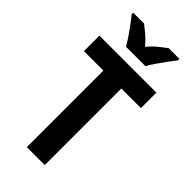

<svg xmlns="http://www.w3.org/2000/svg" viewBox="-289 -993 1053 1053"><g transform="rotate(45 237.5 -467.0)"><path d="M307 0H168V-594H17V-714H459V-594H307ZM163 -774Q152 -794 133.5 -821.5Q115 -849 95 -876Q75 -903 59 -922V-934H143Q163 -919 189 -897Q215 -875 238 -847Q260 -876 286 -896.5Q312 -917 334 -934H417V-922Q402 -903 382 -876Q362 -849 343.5 -822Q325 -795 314 -774Z"/></g></svg>

Font: Noto Sans Gurmukhi UI Condensed
Style: Bold
Weight: 700
Width: 3
Designer: Jelle Bosma - Monotype Design Team
Foundry: Monotype Imaging Inc.
Version: Version 2.004; ttfautohint (v1.8.4.7-5d5b)